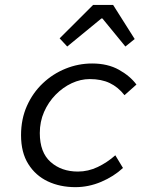

<svg xmlns="http://www.w3.org/2000/svg" viewBox="-20 -760 640 792"><path d="M291.2 12Q227.4 12 176.8 -12Q126.3 -36 96.6 -83.6Q66.8 -131.1 66.8 -202.2Q66.8 -268.7 91 -323Q115.2 -377.3 156.5 -416.3Q197.7 -455.4 250.3 -476.7Q303 -498.1 360.2 -498.1Q424.4 -498.1 470.8 -472.1Q517.1 -446.2 542.8 -411.2L493.6 -367.4Q467.1 -401 432.6 -417.4Q398.2 -433.8 350.2 -433.8Q312.6 -433.8 275.9 -416.8Q239.3 -399.7 209.4 -369.2Q179.4 -338.6 161.8 -298.4Q144.2 -258.2 144.2 -211.2Q144.2 -131.3 188.8 -91.8Q233.4 -52.3 301.2 -52.3Q343.8 -52.3 383.1 -71.1Q422.4 -89.9 455.7 -119.4L487.3 -67.1Q449 -31.8 397.3 -9.9Q345.5 12 291.2 12ZM257.3 -568.1 226 -601.8 364.1 -739.7H446.6L535.6 -599L497.2 -568.1L402.4 -683.9H398.4Z"/></svg>

Font: SourceCodeVF
Style: Italic
Weight: 200
Italic angle: -11°
Monospace: yes
Designer: Paul D. Hunt, Teo Tuominen
Foundry: Adobe
Version: Version 1.026;hotconv 1.1.0;makeotfexe 2.6.0